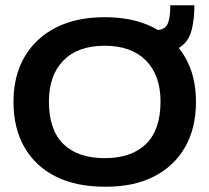

<svg xmlns="http://www.w3.org/2000/svg" viewBox="-20 -695 790 726"><path d="M376 11Q268 11 191 -27.5Q114 -66 72.5 -138Q31 -210 31 -310Q31 -408 72.5 -479.5Q114 -551 191 -590.5Q268 -630 376 -630Q484 -630 561 -590.5Q638 -551 679.5 -479.5Q721 -408 721 -310Q721 -210 679.5 -138Q638 -66 561 -27Q484 12 376 11ZM376 -97Q477 -97 532 -150.5Q587 -204 587 -311Q587 -410 532 -466Q477 -522 376 -522Q274 -522 219.5 -466Q165 -410 165 -311Q165 -204 219.5 -150.5Q274 -97 376 -97ZM583 -499 568 -581Q602 -581 613 -603Q624 -625 624 -675H715Q715 -623 705 -583Q695 -543 667 -521Q639 -499 583 -499Z"/></svg>

Font: Inconsolata ExtraExpanded ExtraBold
Style: Regular
Weight: 800
Width: 8
Monospace: yes
Designer: Raph Levien, Cyreal, Brenton Simpson
Foundry: Raph Levien, Cyreal, Google
Version: Version 3.001; ttfautohint (v1.8.2.53-6de2)